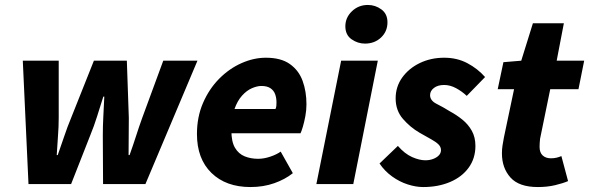

<svg xmlns="http://www.w3.org/2000/svg" viewBox="-20 -743 2378 775"><path d="M95 0 72 -498H217V-267Q217 -231 214 -193.5Q211 -156 209 -117H213Q227 -156 239.5 -193.5Q252 -231 267 -267L359 -498H492L500 -267Q500 -231 499.5 -194Q499 -157 499 -117H503Q517 -156 529 -193.5Q541 -231 554 -267L639 -498H777L567 0H396L395 -196Q395 -234 397 -271.5Q399 -309 401 -353H397Q383 -309 371.5 -272Q360 -235 344 -196L267 0Z M991 12Q892 12 833.5 -45Q775 -102 775 -202Q775 -271 799.5 -327.5Q824 -384 864.5 -425Q905 -466 954.5 -488Q1004 -510 1053 -510Q1114 -510 1150 -484.5Q1186 -459 1201.5 -416.5Q1217 -374 1217 -322Q1217 -298 1212.5 -274Q1208 -250 1202.5 -231.5Q1197 -213 1193 -205H885L897 -303H1092Q1095 -310 1095.5 -316Q1096 -322 1096 -330Q1096 -348 1090.5 -363Q1085 -378 1071.5 -387Q1058 -396 1035 -396Q1018 -396 997 -387Q976 -378 957 -357Q938 -336 926 -301.5Q914 -267 914 -216Q914 -171 928.5 -146.5Q943 -122 967.5 -112Q992 -102 1022 -102Q1045 -102 1070.5 -110.5Q1096 -119 1113 -131L1162 -44Q1131 -19 1087 -3.5Q1043 12 991 12Z M1257 0 1357 -498H1505L1406 0ZM1453 -567Q1424 -567 1399 -584.5Q1374 -602 1374 -637Q1374 -672 1400.5 -697.5Q1427 -723 1465 -723Q1495 -723 1519.5 -705Q1544 -687 1544 -653Q1544 -616 1518 -591.5Q1492 -567 1453 -567Z M1688 12Q1659 12 1626 1.5Q1593 -9 1563 -30.5Q1533 -52 1512 -83L1586 -154Q1614 -122 1643.5 -109Q1673 -96 1697 -96Q1714 -96 1728.5 -101.5Q1743 -107 1751.5 -116Q1760 -125 1760 -137Q1760 -150 1750 -160Q1740 -170 1721 -180.5Q1702 -191 1674 -207Q1636 -229 1606.5 -263Q1577 -297 1577 -346Q1577 -393 1603.5 -430Q1630 -467 1674.5 -488.5Q1719 -510 1773 -510Q1825 -510 1866.5 -488Q1908 -466 1938 -432L1864 -356Q1845 -374 1821 -387Q1797 -400 1773 -400Q1747 -400 1731.5 -388Q1716 -376 1716 -359Q1716 -337 1742 -324Q1768 -311 1797 -293Q1823 -279 1846.5 -260Q1870 -241 1884.5 -215Q1899 -189 1899 -154Q1899 -104 1872 -66.5Q1845 -29 1797 -8.5Q1749 12 1688 12Z M2151 12Q2075 12 2040.5 -26.5Q2006 -65 2006 -124Q2006 -141 2008.5 -156.5Q2011 -172 2014 -188L2055 -383H1989L2012 -492L2084 -498L2131 -649H2256L2227 -498H2338L2315 -383H2201L2160 -183Q2159 -174 2158.5 -166Q2158 -158 2158 -150Q2158 -127 2170.5 -115.5Q2183 -104 2204 -104Q2216 -104 2226.5 -106.5Q2237 -109 2246 -113L2273 -12Q2252 -3 2220.5 4.5Q2189 12 2151 12Z"/></svg>

Font: Source Sans 3 ExtraBold
Style: Italic
Weight: 800
Italic angle: -11°
Version: Version 3.052;hotconv 1.1.0;makeotfexe 2.6.0